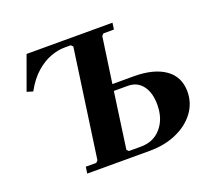

<svg xmlns="http://www.w3.org/2000/svg" viewBox="-115 -818 1064 966"><g transform="rotate(-20 417.0 -335.0)"><path d="M82 -481 50 -491 115 -670H389L384 -635H306Q270 -635 230.5 -620.5Q191 -606 152.5 -572.5Q114 -539 82 -481ZM196 0 201 -35H257L267 -45L349 -625L339 -635H285L290 -670H575L570 -635H514L504 -625L469 -380H584Q638 -380 680 -369Q722 -358 751.5 -337Q781 -316 796 -285.5Q811 -255 811 -216Q811 -154 774.5 -105Q738 -56 674.5 -28Q611 0 531 0ZM432 -35H496Q564 -35 605 -82.5Q646 -130 646 -206Q646 -270 617.5 -307.5Q589 -345 539 -345H464L422 -45Z"/></g></svg>

Font: Brygada 1918
Style: Italic
Weight: 400
Italic angle: -8°
Designer: Mateusz Machalski | Borys Kosmynka | Przemek Hoffer
Foundry: NIEPODLEGLA 2018
Version: Version 3.006